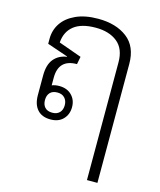

<svg xmlns="http://www.w3.org/2000/svg" viewBox="-121 -647 826 993"><g transform="rotate(15 292.0 -150.5)"><path d="M440 260V-370Q440 -443 396.5 -478Q353 -513 281 -513Q204 -513 164 -481Q124 -449 120 -391L243 -347L235 -306Q137 -306 137 -207V-166Q154 -173 176 -173Q218 -173 243 -148Q268 -123 268 -84Q268 -45 243.5 -19.5Q219 6 176 6Q130 6 105.5 -21.5Q81 -49 81 -99V-204Q81 -262 106.5 -292.5Q132 -323 175 -329V-331L64 -369V-396Q64 -442 88.5 -479Q113 -516 162 -538.5Q211 -561 281 -561Q377 -561 436.5 -515.5Q496 -470 496 -377V260ZM176 -30Q201 -30 215 -44.5Q229 -59 229 -84Q229 -108 215 -123Q201 -138 176 -138Q150 -138 136.5 -123.5Q123 -109 123 -84Q123 -59 136.5 -44.5Q150 -30 176 -30Z"/></g></svg>

Font: Noto Sans Thai Looped Light
Style: Regular
Weight: 300
Designer: Sasikarn Vongin, Ben Mitchell
Foundry: The Fontpad Ltd
Version: Version 1.001; ttfautohint (v1.8.4.7-5d5b)